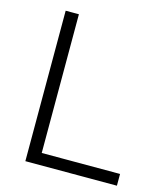

<svg xmlns="http://www.w3.org/2000/svg" viewBox="-107 -787 751 869"><g transform="rotate(15 269.0 -352.5)"><path d="M93 0V-705H155V-55H522V0Z"/></g></svg>

Font: Mulish Light
Style: Regular
Weight: 300
Designer: Vernon Adams
Foundry: Vernon Adams
Version: Version 3.603; ttfautohint (v1.8.3)